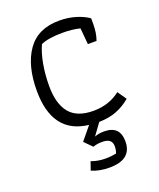

<svg xmlns="http://www.w3.org/2000/svg" viewBox="-130 -557 709 855"><g transform="rotate(-20 224.0 -130.0)"><path d="M157 200 171 160Q201 172 239 172Q264 172 289 167Q295 152 295 134Q295 97 249 97Q223 97 205 104L169 68L220 6Q53 -13 53 -216Q53 -336 102.5 -406Q152 -476 253 -476Q294 -476 329.5 -465.5Q365 -455 391 -437V-408Q391 -367 379 -334H338L331 -411Q296 -420 249 -420Q182 -420 146 -404Q130 -370 121 -321Q112 -272 112 -217Q112 -133 147.5 -89.5Q183 -46 261 -46Q334 -46 388 -88L417 -46Q386 -20 350.5 -6Q315 8 267 9L227 64Q246 56 272 56Q347 56 347 130Q347 216 241 216Q194 216 157 200Z"/></g></svg>

Font: Athiti
Style: Regular
Weight: 400
Designer: CadsonDemak Team
Foundry: CadsonDemak
Version: Version 1.032